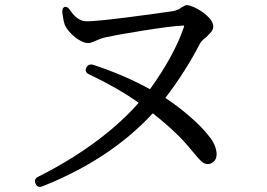

<svg xmlns="http://www.w3.org/2000/svg" viewBox="-20 -705 1040 749"><path d="M119 12C124 23 133 27 145 22C361 -63 495 -175 576 -263C651 -204 696 -158 727 -119C761 -79 771 -65 791 -65C807 -65 825 -78 825 -102C825 -125 815 -149 799 -169C761 -221 686 -283 625 -323C679 -393 725 -467 759 -533C764 -542 772 -551 782 -558C788 -564 793 -568 799 -575C806 -582 812 -590 812 -602C812 -640 735 -685 709 -685C702 -685 693 -679 685 -674C680 -670 672 -665 657 -662C604 -654 364 -620 314 -622C285 -624 266 -647 252 -667C245 -677 238 -680 232 -678C226 -676 222 -668 223 -656C226 -632 230 -615 234 -605C249 -575 293 -537 324 -537C331 -537 337 -539 346 -543C354 -546 360 -549 368 -552C375 -555 384 -558 394 -560C433 -569 632 -603 690 -605C693 -605 695 -605 696 -605C701 -605 697 -598 694 -590C672 -526 625 -439 565 -357C500 -393 426 -425 344 -452C332 -456 323 -452 317 -442V-441C311 -430 315 -421 327 -415C406 -378 472 -339 521 -304C446 -218 318 -110 128 -15C116 -9 114 1 119 12Z"/></svg>

Font: 寒蝉锦书宋 Text
Style: Regular
Weight: 400
Designer: 寒蝉锦书宋{Warren} 思源宋体{Ryoko NISHIZUKA 西塚涼子 (kana & ideographs); Frank Grießhammer (Latin, Greek & Cyrillic); Wenlong ZHANG 
Foundry: Adobe & ChillType
Version: Version 2.000;Glyphs 3.1.1 (3135)